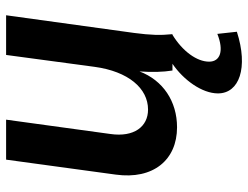

<svg xmlns="http://www.w3.org/2000/svg" viewBox="-112 -473 813 629"><g transform="rotate(-90 294.5 -158.5)"><path d="M192 15C277 15 346 -31 375 -108C372 -68 373 -30 378 0H400C347 36 303 97 303 149C303 219 387 249 505 211L498 147C443 169 407 157 407 120C407 80 441 33 495 0H497V-1C493 -39 494 -72 501 -125L559 -545H429L390 -255C375 -145 320 -80 250 -80C194 -80 159 -126 170 -203L217 -545H86L37 -186C20 -63 85 15 192 15Z"/></g></svg>

Font: Ronzino Bold
Style: Italic
Weight: 700
Italic angle: -8°
Designer: Nunzio Mazzaferro
Foundry: Collletttivo
Version: Version 1.000;Glyphs 3.3 (3337)